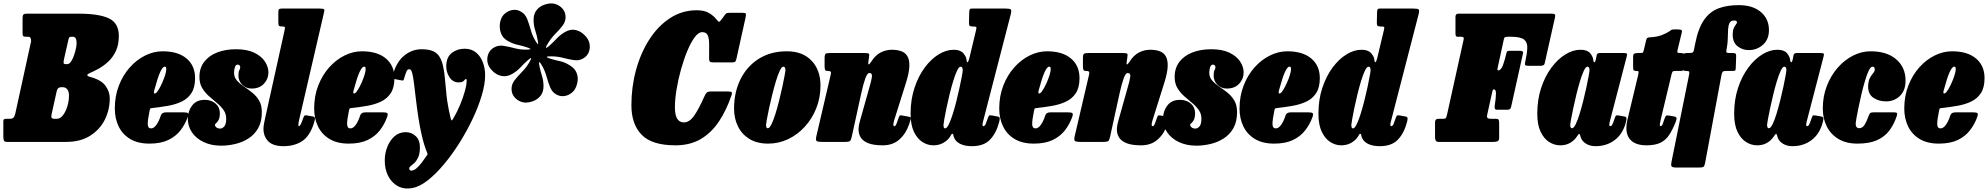

<svg xmlns="http://www.w3.org/2000/svg" viewBox="-52 -830 11628 1123"><path d="M335 0H-9Q-26 0 -29.2 -7.8Q-32.5 -15.5 -32.5 -33V-120Q-32.5 -130 -28.2 -132.5Q-24 -135 -15 -135H4Q20.5 -135 27.2 -142.5Q34 -150 37.5 -166L130 -589Q130 -602.5 126.2 -608.8Q122.5 -615 109.5 -615H101.5Q87.5 -615 83.8 -618.8Q80 -622.5 80 -636V-724Q80 -739 84.8 -744.5Q89.5 -750 103.5 -750H410Q527 -750 585 -722.5Q643 -695 643 -620Q643 -568.5 625.8 -531.8Q608.5 -495 581.8 -470Q555 -445 525.8 -428.8Q496.5 -412.5 472.5 -402.5Q458.5 -396.5 458.5 -390.5Q458.5 -384.5 475.5 -380Q540 -363 565 -328.2Q590 -293.5 590 -255Q590 -187.5 560.8 -129.5Q531.5 -71.5 474.8 -35.8Q418 0 335 0ZM331 -455H342.5Q355.5 -455 367.8 -477Q380 -499 388 -528.5Q396 -558 396 -580Q396 -615 373.5 -615H369Q357.5 -615 354.2 -612.5Q351 -610 348.5 -599L322.5 -484.5Q318.5 -466.5 320.2 -460.8Q322 -455 331 -455ZM280 -135Q300.5 -135 316.8 -156.5Q333 -178 342.2 -209.2Q351.5 -240.5 351.5 -270Q351.5 -295.5 341.2 -307.8Q331 -320 315 -320H305.5Q285 -320 280 -298L250 -163Q246.5 -148.5 249.8 -141.8Q253 -135 267.5 -135Z M619.5 -195Q619.5 -268 643.2 -329.2Q667 -390.5 707 -435.5Q747 -480.5 797 -505.2Q847 -530 899 -530Q989 -530 1039 -488Q1089 -446 1089 -373Q1089 -318.5 1068 -286Q1047 -253.5 1011.2 -236.2Q975.5 -219 929.8 -211Q884 -203 834.5 -197.5Q827.5 -197 826 -193.8Q824.5 -190.5 823 -182.5Q811.5 -127 812.2 -103Q813 -79 831.5 -79Q848 -79 863 -100Q878 -121 889 -155.5Q894.5 -173 920 -173H1020.5Q1042.5 -173 1047.5 -167.8Q1052.5 -162.5 1046 -145Q1031 -103 1003.8 -67.8Q976.5 -32.5 932.2 -11.2Q888 10 822 10Q754.5 10 709.5 -17Q664.5 -44 642 -90.5Q619.5 -137 619.5 -195ZM858 -284.5Q865.5 -288.5 876 -305.8Q886.5 -323 896.8 -346Q907 -369 913.8 -390.5Q920.5 -412 920.5 -424Q920.5 -431 919.5 -435.5Q918.5 -440 911.5 -440Q899.5 -440 885 -408.5Q870.5 -377 850 -301Q844 -278 858 -284.5Z M1271 -132.5Q1272 -163 1256.2 -185.5Q1240.5 -208 1217 -227.5Q1193.5 -247 1170 -267.8Q1146.5 -288.5 1130.5 -315.2Q1114.5 -342 1114.5 -380Q1114.5 -432 1142.2 -468.2Q1170 -504.5 1218.2 -523.2Q1266.5 -542 1328.5 -542Q1393 -542 1435 -521.8Q1477 -501.5 1497.5 -470.2Q1518 -439 1518 -406Q1518 -368.5 1491.8 -340.2Q1465.5 -312 1419 -312Q1388 -312 1365 -334.2Q1342 -356.5 1342.5 -390Q1343 -412 1347.8 -419.5Q1352.5 -427 1353 -436Q1353 -452 1337 -452Q1328 -452 1322.8 -439.2Q1317.5 -426.5 1317 -406Q1316.5 -379 1332.8 -360.2Q1349 -341.5 1373.2 -325Q1397.5 -308.5 1422 -289.2Q1446.5 -270 1463 -242.8Q1479.5 -215.5 1479.5 -174Q1479.5 -118 1458 -80.2Q1436.5 -42.5 1401 -20Q1365.5 2.5 1323.8 12.2Q1282 22 1241.5 22Q1184 22 1140 1.2Q1096 -19.5 1071.2 -55.2Q1046.5 -91 1046.5 -136Q1046.5 -179.5 1071.8 -212.8Q1097 -246 1145.5 -246Q1184 -246 1209 -224.2Q1234 -202.5 1234 -167Q1233.5 -140.5 1226.2 -127.8Q1219 -115 1212 -109.5Q1205 -104 1205 -99Q1205 -92.5 1213.2 -85.2Q1221.5 -78 1236.5 -78Q1248 -78 1259.2 -90Q1270.5 -102 1271 -132.5Z M1841.5 -750 1697 -126Q1696 -121.5 1694.5 -113.2Q1693 -105 1693 -101Q1693 -92 1697 -92Q1705.5 -92 1720 -135.5Q1725 -150 1728.8 -153.5Q1732.5 -157 1742.5 -155L1779 -148.5Q1791.5 -146.5 1790 -134.2Q1788.5 -122 1783 -106Q1758.5 -31.5 1713.2 -3.2Q1668 25 1607 25Q1545.5 25 1517.2 -3.5Q1489 -32 1489 -77Q1489 -91.5 1492.8 -110Q1496.5 -128.5 1499 -140L1611 -646Q1615 -664.5 1614.5 -669.8Q1614 -675 1602.5 -675H1599.5Q1584 -675 1580 -679.2Q1576 -683.5 1576 -700V-759Q1576 -773.5 1580.8 -776.8Q1585.5 -780 1599.5 -780H1815.5Q1840.5 -780 1843.8 -775.2Q1847 -770.5 1841.5 -750Z M1785.5 -195Q1785.5 -268 1809.2 -329.2Q1833 -390.5 1873 -435.5Q1913 -480.5 1963 -505.2Q2013 -530 2065 -530Q2155 -530 2205 -488Q2255 -446 2255 -373Q2255 -318.5 2234 -286Q2213 -253.5 2177.2 -236.2Q2141.5 -219 2095.8 -211Q2050 -203 2000.5 -197.5Q1993.5 -197 1992 -193.8Q1990.5 -190.5 1989 -182.5Q1977.5 -127 1978.2 -103Q1979 -79 1997.5 -79Q2014 -79 2029 -100Q2044 -121 2055 -155.5Q2060.5 -173 2086 -173H2186.5Q2208.5 -173 2213.5 -167.8Q2218.5 -162.5 2212 -145Q2197 -103 2169.8 -67.8Q2142.5 -32.5 2098.2 -11.2Q2054 10 1988 10Q1920.5 10 1875.5 -17Q1830.5 -44 1808 -90.5Q1785.5 -137 1785.5 -195ZM2024 -284.5Q2031.5 -288.5 2042 -305.8Q2052.5 -323 2062.8 -346Q2073 -369 2079.8 -390.5Q2086.5 -412 2086.5 -424Q2086.5 -431 2085.5 -435.5Q2084.5 -440 2077.5 -440Q2065.5 -440 2051 -408.5Q2036.5 -377 2016 -301Q2010 -278 2024 -284.5Z M2630.5 -348Q2597 -348 2577.2 -378Q2557.5 -408 2558 -444Q2559 -496.5 2591 -520.8Q2623 -545 2665.5 -545Q2705 -545 2731.8 -523.2Q2758.5 -501.5 2772 -466Q2785.5 -430.5 2785.5 -390Q2785.5 -339 2766 -272.8Q2746.5 -206.5 2712.5 -134.8Q2678.5 -63 2635.2 5.8Q2592 74.5 2544.2 131.5Q2496.5 188.5 2449 225.5Q2401.5 262.5 2359.5 270Q2310.5 278.5 2274 258.2Q2237.5 238 2217.5 197.5Q2197.5 157 2198.5 106Q2198.5 68 2212.8 30.5Q2227 -7 2254.5 -32Q2282 -57 2321.5 -57Q2355.5 -57 2380.5 -33Q2405.5 -9 2404 37Q2403 71 2393.5 91.2Q2384 111.5 2372 122.8Q2360 134 2350.8 140.8Q2341.5 147.5 2341.5 155Q2341.5 158.5 2344 163.2Q2346.5 168 2353 168Q2368.5 168 2384.5 154Q2400.5 140 2415.2 120.5Q2430 101 2440.5 85Q2446.5 76 2448.2 74.5Q2450 73 2446 62.5Q2428.5 20 2416 -33.5Q2403.5 -87 2395 -143Q2386.5 -199 2380.5 -250.5Q2374.5 -302 2369.5 -342Q2364.5 -382 2359 -402.5Q2357 -410.5 2353.5 -417.8Q2350 -425 2339 -425Q2332 -425 2326.2 -413.5Q2320.5 -402 2310 -366Q2308 -358.5 2302.8 -359Q2297.5 -359.5 2290 -361L2248.5 -369Q2239.5 -371 2241.2 -375.5Q2243 -380 2245 -389Q2265.5 -466.5 2311.5 -504.2Q2357.5 -542 2413.5 -542Q2457.5 -542 2482 -530.2Q2506.5 -518.5 2519 -497.5Q2531.5 -476.5 2538.5 -447.5Q2547 -412 2550.5 -368.2Q2554 -324.5 2560 -269.5Q2566 -214.5 2582.5 -144.5Q2586.5 -126.5 2589.5 -125.8Q2592.5 -125 2600.5 -139Q2622.5 -176.5 2639.8 -218.5Q2657 -260.5 2667.2 -297.8Q2677.5 -335 2677.5 -359Q2677.5 -368 2674 -368Q2669.5 -368 2666 -363Q2662.5 -358 2655 -353Q2647.5 -348 2630.5 -348Z M3164.5 -487.5Q3194 -478 3222 -472.5Q3250 -467 3280.5 -448Q3310.5 -429.5 3320.2 -404.8Q3330 -380 3326.2 -354.5Q3322.5 -329 3311 -309Q3302 -293.5 3284.5 -281.8Q3267 -270 3244.8 -267.8Q3222.5 -265.5 3200 -278.5Q3177 -292 3165.8 -319.5Q3154.5 -347 3145.5 -380Q3136.5 -413 3120 -443Q3110.5 -461 3104 -466Q3097.5 -471 3104 -440Q3110 -411 3118.5 -384Q3127 -357 3127 -326Q3127 -291.5 3110.2 -270.5Q3093.5 -249.5 3069.2 -239.8Q3045 -230 3022 -230Q3004 -230 2985 -239.5Q2966 -249 2953 -267Q2940 -285 2940 -311Q2940 -338 2958.8 -361.8Q2977.5 -385.5 3002 -410.5Q3026.5 -435.5 3044 -465.5Q3055.5 -486 3054.2 -489.8Q3053 -493.5 3035.5 -478Q3012 -457.5 2992.2 -435.8Q2972.5 -414 2944.5 -398Q2914.5 -381 2887.8 -384.8Q2861 -388.5 2840.5 -404.8Q2820 -421 2808.5 -441Q2799.5 -456.5 2798.2 -477.8Q2797 -499 2806.2 -519.2Q2815.5 -539.5 2838 -552.5Q2863 -567 2894.5 -561.8Q2926 -556.5 2961.5 -547.2Q2997 -538 3033.5 -540Q3054 -541 3051 -543.8Q3048 -546.5 3034.5 -551.5Q3004.5 -562 2976.2 -567.8Q2948 -573.5 2915.5 -592Q2890.5 -606.5 2880 -631.5Q2869.5 -656.5 2871.2 -683.8Q2873 -711 2884.5 -731Q2893.5 -746.5 2911.2 -758.2Q2929 -770 2951.2 -772.2Q2973.5 -774.5 2996 -761.5Q3020.5 -747.5 3031.8 -718Q3043 -688.5 3052.8 -653.5Q3062.5 -618.5 3081.5 -588Q3088.5 -577 3093.2 -571.8Q3098 -566.5 3094 -589Q3088.5 -622 3078.8 -651.2Q3069 -680.5 3069 -714Q3069 -748.5 3085.8 -769.8Q3102.5 -791 3126.8 -800.5Q3151 -810 3174 -810Q3192 -810 3211 -800.5Q3230 -791 3243 -773Q3256 -755 3256 -729Q3256 -703 3238.5 -680Q3221 -657 3197.5 -633.5Q3174 -610 3156 -581.5Q3142 -560 3141.5 -552.2Q3141 -544.5 3163.5 -564.5Q3186 -585 3205.5 -605.8Q3225 -626.5 3251.5 -642Q3281.5 -659.5 3308 -655.5Q3334.5 -651.5 3355 -635.2Q3375.5 -619 3387 -599Q3396 -583.5 3397.5 -562.2Q3399 -541 3389.8 -520.8Q3380.5 -500.5 3358 -487.5Q3334.5 -474 3304.5 -478.5Q3274.5 -483 3240.8 -491.8Q3207 -500.5 3172 -500.5Q3124 -500.5 3164.5 -487.5Z M4226 -271Q4197 -186 4153.5 -120.2Q4110 -54.5 4047.5 -17.2Q3985 20 3898.5 20Q3760.5 20 3700.8 -42Q3641 -104 3641 -214.5Q3641 -321.5 3668.2 -421Q3695.5 -520.5 3746 -599.2Q3796.5 -678 3867 -724Q3937.5 -770 4023.5 -770Q4068.5 -770 4096 -753.2Q4123.5 -736.5 4139.5 -715.5Q4150.5 -701.5 4154.8 -702.5Q4159 -703.5 4172.5 -722L4188.5 -744Q4194.5 -752 4200.2 -753.5Q4206 -755 4220 -755H4290Q4308.5 -755 4310.5 -749.8Q4312.5 -744.5 4308.5 -726L4255.5 -487Q4252.5 -473 4248 -469Q4243.5 -465 4228.5 -465H4122Q4104 -465 4099.8 -470Q4095.5 -475 4095.5 -488.5Q4095.5 -533.5 4095.8 -568.2Q4096 -603 4088 -622.5Q4080 -642 4055 -642Q4033.5 -642 4011 -611.8Q3988.5 -581.5 3968 -532Q3947.5 -482.5 3931 -423.5Q3914.5 -364.5 3905 -306.5Q3895.5 -248.5 3895.5 -202.5Q3895.5 -114 3948 -114Q3980.5 -114 4007.8 -153Q4035 -192 4065.5 -261Q4074.5 -281.5 4081.5 -288.2Q4088.5 -295 4107 -295H4205Q4225 -295 4228 -290Q4231 -285 4226 -271Z M4241.5 -195Q4241.5 -290 4278.8 -365.8Q4316 -441.5 4385.5 -485.8Q4455 -530 4551 -530Q4642.5 -530 4694.8 -475Q4747 -420 4747 -330Q4747 -259 4722.5 -197.2Q4698 -135.5 4655.2 -88.8Q4612.5 -42 4557.5 -16Q4502.5 10 4441 10Q4376 10 4331.5 -17.2Q4287 -44.5 4264.2 -91Q4241.5 -137.5 4241.5 -195ZM4428.5 -100Q4428.5 -92.5 4430.5 -86.2Q4432.5 -80 4439 -80Q4449 -80 4460.2 -103Q4471.5 -126 4483 -162.5Q4494.5 -199 4505 -241Q4515.5 -283 4523.8 -321.5Q4532 -360 4537 -387Q4542 -414 4542 -420Q4542 -427 4539.5 -433.5Q4537 -440 4529.5 -440Q4520 -440 4509 -416.8Q4498 -393.5 4486.8 -356.5Q4475.5 -319.5 4465 -277.2Q4454.5 -235 4446.2 -196.2Q4438 -157.5 4433.2 -131.2Q4428.5 -105 4428.5 -100Z M4805.5 -520H5001.5Q5026.5 -520 5030.2 -515.5Q5034 -511 5030 -489L5029 -483Q5024 -454 5028.5 -453.2Q5033 -452.5 5044 -469.5Q5067.5 -507 5098.8 -523Q5130 -539 5164.5 -539Q5194 -539 5217.8 -531.2Q5241.5 -523.5 5254.8 -502.2Q5268 -481 5266.8 -442.2Q5265.5 -403.5 5245.5 -341L5177.5 -125Q5175.5 -118.5 5174.2 -111.2Q5173 -104 5173 -101Q5173 -92 5179.5 -92Q5185 -92 5189.2 -100.8Q5193.5 -109.5 5200.5 -131Q5206.5 -148.5 5209.5 -152.8Q5212.5 -157 5224.5 -154.5L5265.5 -147Q5277 -145 5275.2 -136Q5273.5 -127 5265.5 -103.5Q5247 -48.5 5208.5 -14.2Q5170 20 5111.5 20Q5056.5 20 5025.5 7.2Q4994.5 -5.5 4982 -26.5Q4969.5 -47.5 4969.5 -73Q4970 -87.5 4972.5 -100.8Q4975 -114 4978.5 -125L5030.5 -310Q5045 -358 5047.8 -380.5Q5050.5 -403 5033 -403Q5020.5 -403 5008.8 -370.2Q4997 -337.5 4985.2 -283.2Q4973.5 -229 4959 -163.5L4930 -31Q4926 -11.5 4920 -5.8Q4914 0 4890.5 0H4758.5Q4729.5 0 4723.8 -5.8Q4718 -11.5 4723 -34L4807 -394Q4810.5 -408 4805.8 -411.5Q4801 -415 4790.5 -415H4788.5Q4777.5 -415 4774.2 -421.2Q4771 -427.5 4771 -443V-489Q4771 -511.5 4777.5 -515.8Q4784 -520 4805.5 -520Z M5792 -116Q5775 -51 5738.5 -13Q5702 25 5632.5 25Q5590.5 25 5562.8 10.8Q5535 -3.5 5526.5 -30Q5525 -35.5 5524 -40.5Q5523 -45.5 5520.5 -47Q5516 -50 5512.2 -42.8Q5508.5 -35.5 5503.5 -28.5Q5489 -7.5 5464.2 6.2Q5439.5 20 5407 20Q5374 20 5343.5 0.8Q5313 -18.5 5293.5 -59.2Q5274 -100 5274 -165Q5274 -247.5 5296.8 -316Q5319.5 -384.5 5356.5 -434.5Q5393.5 -484.5 5438 -511.8Q5482.5 -539 5526 -539Q5565 -539 5582.5 -518.5Q5600 -498 5601 -480.5Q5602 -465 5607 -466.2Q5612 -467.5 5617 -487L5657.5 -656.5Q5660.5 -669 5657.8 -672Q5655 -675 5641 -675H5638Q5625 -675 5620 -678.8Q5615 -682.5 5615.5 -699.5L5617 -758.5Q5617.5 -771.5 5620.2 -775.8Q5623 -780 5633.5 -780H5828Q5855 -780 5860.2 -774.5Q5865.5 -769 5860 -747L5699.5 -126Q5694.5 -108.5 5694.5 -101Q5694.5 -92 5699.5 -92Q5708 -92 5713.2 -104.8Q5718.5 -117.5 5727.5 -143.5Q5731.5 -155 5736.2 -155.5Q5741 -156 5748 -155L5783.5 -148.5Q5794.5 -146.5 5795.2 -138.8Q5796 -131 5792 -116ZM5579 -420Q5579 -428 5576.2 -434Q5573.5 -440 5566.5 -440Q5557 -440 5546 -417Q5535 -394 5523.8 -357.5Q5512.5 -321 5502.2 -279Q5492 -237 5484 -198.5Q5476 -160 5471.2 -133Q5466.5 -106 5466.5 -100Q5466 -79 5476 -79Q5485.5 -79 5496.8 -101.2Q5508 -123.5 5519.5 -159.5Q5531 -195.5 5541.5 -236.8Q5552 -278 5560.2 -316.8Q5568.5 -355.5 5573.8 -383.5Q5579 -411.5 5579 -420Z M5792.5 -195Q5792.5 -268 5816.2 -329.2Q5840 -390.5 5880 -435.5Q5920 -480.5 5970 -505.2Q6020 -530 6072 -530Q6162 -530 6212 -488Q6262 -446 6262 -373Q6262 -318.5 6241 -286Q6220 -253.5 6184.2 -236.2Q6148.5 -219 6102.8 -211Q6057 -203 6007.5 -197.5Q6000.5 -197 5999 -193.8Q5997.5 -190.5 5996 -182.5Q5984.5 -127 5985.2 -103Q5986 -79 6004.5 -79Q6021 -79 6036 -100Q6051 -121 6062 -155.5Q6067.5 -173 6093 -173H6193.5Q6215.5 -173 6220.5 -167.8Q6225.5 -162.5 6219 -145Q6204 -103 6176.8 -67.8Q6149.5 -32.5 6105.2 -11.2Q6061 10 5995 10Q5927.5 10 5882.5 -17Q5837.5 -44 5815 -90.5Q5792.5 -137 5792.5 -195ZM6031 -284.5Q6038.5 -288.5 6049 -305.8Q6059.5 -323 6069.8 -346Q6080 -369 6086.8 -390.5Q6093.5 -412 6093.5 -424Q6093.5 -431 6092.5 -435.5Q6091.5 -440 6084.5 -440Q6072.5 -440 6058 -408.5Q6043.5 -377 6023 -301Q6017 -278 6031 -284.5Z M6316.5 -520H6512.5Q6537.5 -520 6541.2 -515.5Q6545 -511 6541 -489L6540 -483Q6535 -454 6539.5 -453.2Q6544 -452.5 6555 -469.5Q6578.5 -507 6609.8 -523Q6641 -539 6675.5 -539Q6705 -539 6728.8 -531.2Q6752.5 -523.5 6765.8 -502.2Q6779 -481 6777.8 -442.2Q6776.5 -403.5 6756.5 -341L6688.5 -125Q6686.5 -118.5 6685.2 -111.2Q6684 -104 6684 -101Q6684 -92 6690.5 -92Q6696 -92 6700.2 -100.8Q6704.5 -109.5 6711.5 -131Q6717.5 -148.5 6720.5 -152.8Q6723.5 -157 6735.5 -154.5L6776.5 -147Q6788 -145 6786.2 -136Q6784.5 -127 6776.5 -103.5Q6758 -48.5 6719.5 -14.2Q6681 20 6622.5 20Q6567.5 20 6536.5 7.2Q6505.5 -5.5 6493 -26.5Q6480.5 -47.5 6480.5 -73Q6481 -87.5 6483.5 -100.8Q6486 -114 6489.5 -125L6541.5 -310Q6556 -358 6558.8 -380.5Q6561.5 -403 6544 -403Q6531.5 -403 6519.8 -370.2Q6508 -337.5 6496.2 -283.2Q6484.5 -229 6470 -163.5L6441 -31Q6437 -11.5 6431 -5.8Q6425 0 6401.5 0H6269.5Q6240.5 0 6234.8 -5.8Q6229 -11.5 6234 -34L6318 -394Q6321.5 -408 6316.8 -411.5Q6312 -415 6301.5 -415H6299.5Q6288.5 -415 6285.2 -421.2Q6282 -427.5 6282 -443V-489Q6282 -511.5 6288.5 -515.8Q6295 -520 6316.5 -520Z M6975 -132.5Q6976 -163 6960.2 -185.5Q6944.5 -208 6921 -227.5Q6897.5 -247 6874 -267.8Q6850.5 -288.5 6834.5 -315.2Q6818.5 -342 6818.5 -380Q6818.5 -432 6846.2 -468.2Q6874 -504.5 6922.2 -523.2Q6970.5 -542 7032.5 -542Q7097 -542 7139 -521.8Q7181 -501.5 7201.5 -470.2Q7222 -439 7222 -406Q7222 -368.5 7195.8 -340.2Q7169.5 -312 7123 -312Q7092 -312 7069 -334.2Q7046 -356.5 7046.5 -390Q7047 -412 7051.8 -419.5Q7056.5 -427 7057 -436Q7057 -452 7041 -452Q7032 -452 7026.8 -439.2Q7021.5 -426.5 7021 -406Q7020.5 -379 7036.8 -360.2Q7053 -341.5 7077.2 -325Q7101.5 -308.5 7126 -289.2Q7150.5 -270 7167 -242.8Q7183.5 -215.5 7183.5 -174Q7183.5 -118 7162 -80.2Q7140.5 -42.5 7105 -20Q7069.5 2.5 7027.8 12.2Q6986 22 6945.5 22Q6888 22 6844 1.2Q6800 -19.5 6775.2 -55.2Q6750.5 -91 6750.5 -136Q6750.5 -179.5 6775.8 -212.8Q6801 -246 6849.5 -246Q6888 -246 6913 -224.2Q6938 -202.5 6938 -167Q6937.5 -140.5 6930.2 -127.8Q6923 -115 6916 -109.5Q6909 -104 6909 -99Q6909 -92.5 6917.2 -85.2Q6925.5 -78 6940.5 -78Q6952 -78 6963.2 -90Q6974.5 -102 6975 -132.5Z M7198 -195Q7198 -268 7221.8 -329.2Q7245.5 -390.5 7285.5 -435.5Q7325.5 -480.5 7375.5 -505.2Q7425.5 -530 7477.5 -530Q7567.5 -530 7617.5 -488Q7667.5 -446 7667.5 -373Q7667.5 -318.5 7646.5 -286Q7625.5 -253.5 7589.8 -236.2Q7554 -219 7508.2 -211Q7462.5 -203 7413 -197.5Q7406 -197 7404.5 -193.8Q7403 -190.5 7401.5 -182.5Q7390 -127 7390.8 -103Q7391.5 -79 7410 -79Q7426.5 -79 7441.5 -100Q7456.5 -121 7467.5 -155.5Q7473 -173 7498.5 -173H7599Q7621 -173 7626 -167.8Q7631 -162.5 7624.5 -145Q7609.5 -103 7582.2 -67.8Q7555 -32.5 7510.8 -11.2Q7466.5 10 7400.5 10Q7333 10 7288 -17Q7243 -44 7220.5 -90.5Q7198 -137 7198 -195ZM7436.5 -284.5Q7444 -288.5 7454.5 -305.8Q7465 -323 7475.2 -346Q7485.5 -369 7492.2 -390.5Q7499 -412 7499 -424Q7499 -431 7498 -435.5Q7497 -440 7490 -440Q7478 -440 7463.5 -408.5Q7449 -377 7428.5 -301Q7422.5 -278 7436.5 -284.5Z M8177.5 -116Q8160.5 -51 8124 -13Q8087.5 25 8018 25Q7976 25 7948.2 10.8Q7920.5 -3.5 7912 -30Q7910.5 -35.5 7909.5 -40.5Q7908.5 -45.5 7906 -47Q7901.5 -50 7897.8 -42.8Q7894 -35.5 7889 -28.5Q7874.5 -7.5 7849.8 6.2Q7825 20 7792.5 20Q7759.5 20 7729 0.8Q7698.5 -18.5 7679 -59.2Q7659.5 -100 7659.5 -165Q7659.5 -247.5 7682.2 -316Q7705 -384.5 7742 -434.5Q7779 -484.5 7823.5 -511.8Q7868 -539 7911.5 -539Q7950.5 -539 7968 -518.5Q7985.5 -498 7986.5 -480.5Q7987.5 -465 7992.5 -466.2Q7997.5 -467.5 8002.5 -487L8043 -656.5Q8046 -669 8043.2 -672Q8040.5 -675 8026.5 -675H8023.5Q8010.5 -675 8005.5 -678.8Q8000.5 -682.5 8001 -699.5L8002.5 -758.5Q8003 -771.5 8005.8 -775.8Q8008.5 -780 8019 -780H8213.5Q8240.5 -780 8245.8 -774.5Q8251 -769 8245.5 -747L8085 -126Q8080 -108.5 8080 -101Q8080 -92 8085 -92Q8093.5 -92 8098.8 -104.8Q8104 -117.5 8113 -143.5Q8117 -155 8121.8 -155.5Q8126.5 -156 8133.5 -155L8169 -148.5Q8180 -146.5 8180.8 -138.8Q8181.5 -131 8177.5 -116ZM7964.5 -420Q7964.5 -428 7961.8 -434Q7959 -440 7952 -440Q7942.5 -440 7931.5 -417Q7920.5 -394 7909.2 -357.5Q7898 -321 7887.8 -279Q7877.5 -237 7869.5 -198.5Q7861.5 -160 7856.8 -133Q7852 -106 7852 -100Q7851.5 -79 7861.5 -79Q7871 -79 7882.2 -101.2Q7893.5 -123.5 7905 -159.5Q7916.5 -195.5 7927 -236.8Q7937.5 -278 7945.8 -316.8Q7954 -355.5 7959.2 -383.5Q7964.5 -411.5 7964.5 -420Z M8341.5 -27.5V-115.5Q8341.5 -135 8360.5 -135H8390Q8401.5 -135 8404.8 -139.8Q8408 -144.5 8411.5 -159L8508.5 -597.5Q8511 -608.5 8507.2 -611.8Q8503.5 -615 8493 -615H8473.5Q8465 -615 8463 -621Q8461 -627 8461 -636V-732Q8461 -750 8478 -750H9025.5Q9037.5 -750 9041.8 -745.8Q9046 -741.5 9043.5 -730L8983 -460.5Q8981 -450.5 8973.5 -447.8Q8966 -445 8955 -445H8891Q8877.5 -445 8871.5 -447.5Q8865.5 -450 8868 -462.5Q8879.5 -515 8881 -548.8Q8882.5 -582.5 8862 -598.8Q8841.5 -615 8786 -615H8767Q8755 -615 8750.5 -612.5Q8746 -610 8743.5 -598.5L8706 -425.5Q8706 -418.5 8710.5 -418.5H8711.5Q8727.5 -418.5 8738.8 -449Q8750 -479.5 8760.5 -524.5Q8761.5 -530 8766.8 -531.5Q8772 -533 8778 -533H8839.5Q8847.5 -533 8852.8 -529.5Q8858 -526 8856 -518L8786 -203Q8782.5 -188 8765 -188H8705Q8694 -188 8691.5 -195Q8689 -202 8690.5 -211.5Q8697.5 -256 8697.8 -281.8Q8698 -307.5 8686 -307.5H8685.5Q8681 -307.5 8679 -302.2Q8677 -297 8675.5 -290L8646.5 -158.5Q8643.5 -144.5 8649 -139.8Q8654.5 -135 8670 -135H8698Q8712 -135 8714.2 -127.8Q8716.5 -120.5 8716.5 -106.5V-23.5Q8716.5 -8 8707.5 -4Q8698.5 0 8683 0H8362Q8349.5 0 8345.5 -7.8Q8341.5 -15.5 8341.5 -27.5Z M9458 -115.5Q9440.5 -47.5 9393 -11.2Q9345.5 25 9280 25Q9248.5 25 9225.2 10.8Q9202 -3.5 9194.5 -24.5Q9192.5 -30.5 9191.8 -33.8Q9191 -37 9190 -39.5Q9187 -49.5 9183.2 -46.8Q9179.5 -44 9170.5 -30.5Q9155.5 -8 9131 6Q9106.5 20 9074 20Q9040 20 9009.2 0.8Q8978.5 -18.5 8959 -59.2Q8939.5 -100 8939.5 -165Q8939.5 -247.5 8962.2 -316Q8985 -384.5 9022.2 -434.5Q9059.5 -484.5 9104 -511.8Q9148.5 -539 9192 -539Q9231.5 -539 9248.5 -519Q9265.5 -499 9267 -478.5Q9268 -466.5 9273.2 -465.8Q9278.5 -465 9283 -487L9286 -504Q9288 -513 9292 -516.5Q9296 -520 9308.5 -520H9443Q9461 -520 9463.5 -515.5Q9466 -511 9462 -497L9365.5 -126Q9364.5 -121.5 9362.5 -113.2Q9360.5 -105 9360.5 -101Q9360.5 -92 9367.5 -92Q9371.5 -92 9376.5 -98.5Q9381.5 -105 9393 -140Q9397 -151.5 9400.2 -154.2Q9403.5 -157 9422 -153.5L9450 -148.5Q9458.5 -147 9460.8 -140.8Q9463 -134.5 9458 -115.5ZM9245 -420Q9245.5 -428.5 9242.2 -434.2Q9239 -440 9232.5 -440Q9223 -440 9212 -416.8Q9201 -393.5 9189.8 -356.5Q9178.5 -319.5 9168.2 -277.2Q9158 -235 9149.8 -196.2Q9141.5 -157.5 9136.8 -131.2Q9132 -105 9132 -100Q9132 -93.5 9134 -86.8Q9136 -80 9143 -80Q9152.5 -80 9163.8 -102.5Q9175 -125 9186.2 -161.2Q9197.5 -197.5 9208 -239Q9218.5 -280.5 9226.8 -319.2Q9235 -358 9240 -385.5Q9245 -413 9245 -420Z M9531 -520H9542Q9556.5 -520 9558.5 -524Q9560.5 -528 9563 -539L9576.5 -596Q9579 -604.5 9582.8 -607.8Q9586.5 -611 9596 -611.5Q9641 -614 9668.5 -625Q9696 -636 9710 -645.5Q9719.5 -652.5 9723.8 -655Q9728 -657.5 9734.5 -657.8Q9741 -658 9756 -658Q9774.5 -658 9781.2 -655.2Q9788 -652.5 9784.5 -639L9761 -542Q9757.5 -528.5 9759 -524.2Q9760.5 -520 9775 -520H9777Q9788 -520 9793.5 -517.5Q9799 -515 9799 -503V-442Q9799 -425 9795.8 -420Q9792.5 -415 9775 -415H9745.5Q9734.5 -415 9731 -410.8Q9727.5 -406.5 9725 -396L9663 -137Q9659.5 -123 9657 -107.5Q9654.5 -92 9661 -92Q9668 -92 9673.2 -105.5Q9678.5 -119 9685 -139Q9689 -150 9693.2 -153.2Q9697.5 -156.5 9714 -153.5L9739 -149Q9753 -146.5 9754 -139.2Q9755 -132 9749 -116.5Q9731 -71.5 9711 -41Q9691 -10.5 9660 4.8Q9629 20 9578 20Q9510 20 9480.2 -17Q9450.5 -54 9466 -126L9529.5 -391Q9532 -402.5 9532.2 -408.8Q9532.5 -415 9520 -415H9519Q9508 -415 9504 -418.2Q9500 -421.5 9500 -437.5V-497.5Q9500 -514 9508 -517Q9516 -520 9531 -520Z M9724.5 116.5 9826.5 -388.5Q9830 -405.5 9828 -410.2Q9826 -415 9812 -415H9810.5Q9798.5 -415 9796 -419Q9793.5 -423 9793.5 -435.5V-494Q9793.5 -510 9796.5 -515Q9799.5 -520 9815.5 -520H9826.5Q9844 -520 9849 -523.8Q9854 -527.5 9856 -539L9862.5 -572Q9880 -663 9914.2 -712.5Q9948.5 -762 9999.2 -781Q10050 -800 10117 -800Q10200 -800 10247.2 -759.8Q10294.5 -719.5 10294.5 -654Q10294.5 -599.5 10259.5 -568.2Q10224.5 -537 10176.5 -537Q10138.5 -537 10110 -560.2Q10081.5 -583.5 10082.5 -630Q10083 -653 10089 -666Q10095 -679 10101.2 -686.5Q10107.5 -694 10107.5 -700Q10107.5 -710 10090.5 -710Q10071.5 -710 10064.2 -695.8Q10057 -681.5 10055.5 -658Q10054 -634.5 10053.8 -606.2Q10053.5 -578 10048 -550L10046.5 -542Q10044 -529.5 10045.8 -524.8Q10047.5 -520 10061 -520H10084Q10097 -520 10100.2 -515.2Q10103.5 -510.5 10102.5 -494L10100.5 -434Q10100 -420.5 10096.8 -417.8Q10093.5 -415 10082 -415H10043.5Q10028 -415 10023.8 -410Q10019.5 -405 10016.5 -389.5L9921.5 121Q9918 140.5 9912.2 145.2Q9906.5 150 9884.5 150H9755Q9729.5 150 9725 143Q9720.5 136 9724.5 116.5Z M10609.5 -115.5Q10592 -47.5 10544.5 -11.2Q10497 25 10431.5 25Q10400 25 10376.8 10.8Q10353.5 -3.5 10346 -24.5Q10344 -30.5 10343.2 -33.8Q10342.5 -37 10341.5 -39.5Q10338.5 -49.5 10334.8 -46.8Q10331 -44 10322 -30.5Q10307 -8 10282.5 6Q10258 20 10225.5 20Q10191.5 20 10160.8 0.8Q10130 -18.5 10110.5 -59.2Q10091 -100 10091 -165Q10091 -247.5 10113.8 -316Q10136.5 -384.5 10173.8 -434.5Q10211 -484.5 10255.5 -511.8Q10300 -539 10343.5 -539Q10383 -539 10400 -519Q10417 -499 10418.5 -478.5Q10419.5 -466.5 10424.8 -465.8Q10430 -465 10434.5 -487L10437.5 -504Q10439.5 -513 10443.5 -516.5Q10447.5 -520 10460 -520H10594.5Q10612.5 -520 10615 -515.5Q10617.5 -511 10613.5 -497L10517 -126Q10516 -121.5 10514 -113.2Q10512 -105 10512 -101Q10512 -92 10519 -92Q10523 -92 10528 -98.5Q10533 -105 10544.5 -140Q10548.5 -151.5 10551.8 -154.2Q10555 -157 10573.5 -153.5L10601.5 -148.5Q10610 -147 10612.2 -140.8Q10614.5 -134.5 10609.5 -115.5ZM10396.5 -420Q10397 -428.5 10393.8 -434.2Q10390.5 -440 10384 -440Q10374.5 -440 10363.5 -416.8Q10352.5 -393.5 10341.2 -356.5Q10330 -319.5 10319.8 -277.2Q10309.5 -235 10301.2 -196.2Q10293 -157.5 10288.2 -131.2Q10283.5 -105 10283.5 -100Q10283.5 -93.5 10285.5 -86.8Q10287.5 -80 10294.5 -80Q10304 -80 10315.2 -102.5Q10326.5 -125 10337.8 -161.2Q10349 -197.5 10359.5 -239Q10370 -280.5 10378.2 -319.2Q10386.5 -358 10391.5 -385.5Q10396.5 -413 10396.5 -420Z M11093.5 -359Q11093.5 -300.5 11060.5 -268.8Q11027.5 -237 10979.5 -237Q10937.5 -237 10906 -257.8Q10874.5 -278.5 10874.5 -325Q10875.5 -356.5 10885 -374Q10894.5 -391.5 10904 -402.2Q10913.5 -413 10913.5 -424Q10913.5 -440 10899.5 -440Q10889.5 -440 10878.5 -417.5Q10867.5 -395 10856.8 -359Q10846 -323 10836.2 -282Q10826.5 -241 10818.8 -203.5Q10811 -166 10806.5 -140.5Q10802 -115 10802 -110Q10801.5 -91.5 10808 -85.8Q10814.5 -80 10821.5 -80Q10841.5 -80 10854 -100.2Q10866.5 -120.5 10878.5 -154.5Q10882 -164.5 10887 -168.8Q10892 -173 10907.5 -173H11023Q11039 -173 11042.8 -169Q11046.5 -165 11042 -151Q11026 -103 10999 -66.8Q10972 -30.5 10927 -10.2Q10882 10 10812 10Q10746.5 10 10701.2 -17Q10656 -44 10632.8 -90.5Q10609.5 -137 10609.5 -195Q10609.5 -266.5 10633 -327.2Q10656.5 -388 10696.5 -433.8Q10736.5 -479.5 10786.5 -504.8Q10836.5 -530 10889 -530Q10985 -530 11039.2 -482.8Q11093.5 -435.5 11093.5 -359Z M11086 -195Q11086 -268 11109.8 -329.2Q11133.5 -390.5 11173.5 -435.5Q11213.5 -480.5 11263.5 -505.2Q11313.5 -530 11365.5 -530Q11455.5 -530 11505.5 -488Q11555.5 -446 11555.5 -373Q11555.5 -318.5 11534.5 -286Q11513.5 -253.5 11477.8 -236.2Q11442 -219 11396.2 -211Q11350.5 -203 11301 -197.5Q11294 -197 11292.5 -193.8Q11291 -190.5 11289.5 -182.5Q11278 -127 11278.8 -103Q11279.5 -79 11298 -79Q11314.5 -79 11329.5 -100Q11344.5 -121 11355.5 -155.5Q11361 -173 11386.5 -173H11487Q11509 -173 11514 -167.8Q11519 -162.5 11512.5 -145Q11497.5 -103 11470.2 -67.8Q11443 -32.5 11398.8 -11.2Q11354.5 10 11288.5 10Q11221 10 11176 -17Q11131 -44 11108.5 -90.5Q11086 -137 11086 -195ZM11324.5 -284.5Q11332 -288.5 11342.5 -305.8Q11353 -323 11363.2 -346Q11373.5 -369 11380.2 -390.5Q11387 -412 11387 -424Q11387 -431 11386 -435.5Q11385 -440 11378 -440Q11366 -440 11351.5 -408.5Q11337 -377 11316.5 -301Q11310.5 -278 11324.5 -284.5Z"/></svg>

Font: Besley* Condensed Fatface
Style: Italic
Weight: 900
Width: 3
Italic angle: -13°
Designer: Owen Earl
Foundry: indestructible type*
Version: Version 3.000; ttfautohint (v1.8.3)